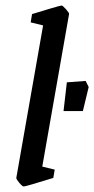

<svg xmlns="http://www.w3.org/2000/svg" viewBox="-20 -666 341 695"><path d="M39 -22 136 -574 91 -585 96 -615Q125 -624 162 -635Q199 -646 203 -646Q207 -646 219 -632.5Q231 -619 230 -615L133 -63L178 -52L173 -22Q73 9 66 9Q61 9 50 -4Q39 -17 39 -22ZM222 -368 290 -373 301 -351 280 -264H210Z"/></svg>

Font: Grenze
Style: Italic
Weight: 400
Italic angle: -10°
Designer: Renata Polastri
Foundry: Omnibus-Type
Version: Version 1.002; ttfautohint (v1.8)